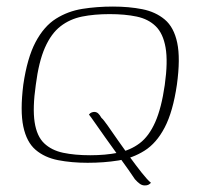

<svg xmlns="http://www.w3.org/2000/svg" viewBox="-20 -489 603 585"><path d="M247 7Q198 7 157 -1Q116 -9 88.5 -32.5Q61 -56 51 -103.5Q41 -151 51 -231Q63 -313 88.5 -361Q114 -409 150.5 -432Q187 -455 231 -462Q275 -469 324 -469Q373 -469 413.5 -461Q454 -453 482 -429.5Q510 -406 520 -358.5Q530 -311 519 -231Q507 -149 482 -101Q457 -53 420.5 -30Q384 -7 340.5 0Q297 7 247 7ZM255 -16Q301 -16 339 -23.5Q377 -31 405.5 -52.5Q434 -74 453 -117Q472 -160 482 -230Q492 -301 484.5 -344Q477 -387 454.5 -409Q432 -431 396.5 -438.5Q361 -446 314 -446Q267 -446 230 -438.5Q193 -431 164.5 -409Q136 -387 117 -344Q98 -301 89 -230Q79 -160 85.5 -117Q92 -74 114.5 -52.5Q137 -31 172.5 -23.5Q208 -16 255 -16ZM421 76Q413 76 406 71Q399 66 391 57Q386 49 371.5 28.5Q357 8 338.5 -17.5Q320 -43 301.5 -69Q283 -95 269.5 -114.5Q256 -134 251 -140Q255 -145 259.5 -146.5Q264 -148 267 -148Q274 -148 279 -143.5Q284 -139 289 -130Q295 -125 308 -106.5Q321 -88 339 -62Q357 -36 376 -10Q395 16 412 37.5Q429 59 440 68Q436 72 432 74Q428 76 421 76Z"/></svg>

Font: Genos Thin ExtraLight
Style: Italic
Weight: 250
Italic angle: -8°
Version: Version 1.010